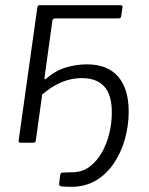

<svg xmlns="http://www.w3.org/2000/svg" viewBox="-20 -550 573 740"><path d="M255 170Q222 170 214 167.5Q206 165 208 158L212 124Q213 120 215 117.5Q217 115 222 115L258 114Q296 114 324 93.5Q352 73 371.5 39.5Q391 6 401 -34.5Q411 -75 411 -117Q411 -185 381.5 -217Q352 -249 295 -249Q256 -249 218 -233.5Q180 -218 142 -185L151 -250Q150 -246 152.5 -245Q155 -244 157 -246Q192 -277 232.5 -289.5Q273 -302 315 -302Q394 -302 435 -255Q476 -208 476 -120Q476 -66 461.5 -14Q447 38 418.5 80Q390 122 349 146Q308 170 255 170ZM59 0Q51 0 52 -9L124 -522Q125 -530 133 -530H444Q448 -530 450.5 -528Q453 -526 452 -522L447 -487Q446 -479 436 -479H191Q184 -479 182 -471L118 -8Q117 0 108 0Z"/></svg>

Font: Libre Franklin Light
Style: Italic
Weight: 300
Italic angle: -8°
Designer: Pablo Impallari, Rodrigo Fuenzalida, Nhung Nguyen
Foundry: Impallari Type
Version: Version 3.000